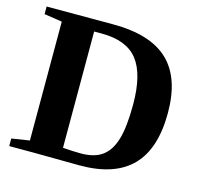

<svg xmlns="http://www.w3.org/2000/svg" viewBox="-97 -762 916 870"><g transform="rotate(15 361.0 -326.5)"><path d="M511.2 -327.1Q511.2 -468.8 459.5 -534.9Q407.7 -601.1 291 -601.1H254.9V-55.7Q301.8 -51.8 339.8 -51.8Q403.3 -51.8 440.2 -79.1Q477.1 -106.4 494.1 -164.8Q511.2 -223.1 511.2 -327.1ZM328.6 -654.8Q504.9 -654.8 589.1 -575Q673.3 -495.1 673.3 -331.1Q673.3 -162.6 592.8 -80.3Q512.2 2 349.1 2L129.9 0H17.6V-35.6L101.6 -48.8V-606.4L17.6 -619.1V-654.8Z"/></g></svg>

Font: Liberation Serif
Style: Bold
Weight: 700
Designer: Steve Matteson
Foundry: Ascender Corporation
Version: Version 2.1.5